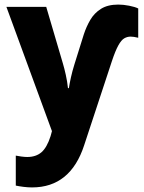

<svg xmlns="http://www.w3.org/2000/svg" viewBox="-20 -579 629 839"><path d="M497 -559Q519 -559 544.5 -554Q570 -549 584 -542V-414Q564 -419 551 -419Q536 -419 523 -411.5Q510 -404 497 -380.5Q484 -357 469 -312L348 55Q288 240 120 240Q102 240 82.5 237.5Q63 235 49 232V101Q58 103 73 105Q88 107 99 107Q137 107 161 86.5Q185 66 201 16L207 -6L8 -549H182L255 -301Q261 -281 267.5 -252Q274 -223 277 -194H281Q284 -214 290 -241Q296 -268 305 -297L346 -428Q357 -462 374.5 -492Q392 -522 421.5 -540.5Q451 -559 497 -559Z"/></svg>

Font: Noto Sans SemiCondensed ExtraBold
Style: Regular
Weight: 800
Width: 4
Designer: Monotype Design Team
Foundry: Monotype Imaging Inc.
Version: Version 2.013; ttfautohint (v1.8.4.7-5d5b)